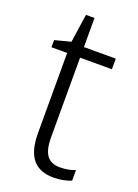

<svg xmlns="http://www.w3.org/2000/svg" viewBox="-131 -715 563 782"><g transform="rotate(20 150.5 -324.0)"><path d="M214 -38C160 -38 139 -73 139 -141V-486H277V-532H139V-658H102L84 -535L15 -517V-486H83V-139C83 -36 124 10 204 10C234 10 260 4 280 -4V-50C263 -43 239 -38 214 -38Z"/></g></svg>

Font: Noto Sans Ethiopic SemiCondensed Light
Style: Regular
Weight: 300
Width: 4
Designer: Monotype Design Team
Foundry: Monotype Imaging Inc.
Version: Version 2.102